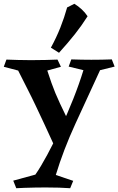

<svg xmlns="http://www.w3.org/2000/svg" viewBox="-20 -735 626 1015"><path d="M571 -421 586 -383 509 -364Q442 -219 378.5 -80.5Q315 58 275 190L367 221L351 260Q327 258 292 257Q257 256 221 256Q197 256 166.5 256.5Q136 257 109 258Q82 259 66 260L50 220L167 188Q195 148 229.5 84Q264 20 300 -56.5Q336 -133 367.5 -212.5Q399 -292 421 -364L343 -383L357 -421Q388 -420 412.5 -419.5Q437 -419 463 -419Q490 -419 517 -419.5Q544 -420 571 -421ZM284 -420 302 -382 230 -362Q242 -325 252 -297Q262 -269 272.5 -243.5Q283 -218 297.5 -187Q312 -156 333 -113L265 31Q237 -31 214 -80Q191 -129 170 -173.5Q149 -218 126 -263Q103 -308 76 -362L0 -382L14 -420Q44 -419 74.5 -418Q105 -417 144 -417Q186 -417 222 -418Q258 -419 284 -420ZM373 -715Q393 -703 411.5 -686Q430 -669 443 -649Q412 -600 376 -554.5Q340 -509 292 -456L249 -483Q278 -536 299 -589Q320 -642 335 -696Q343 -699 353.5 -705Q364 -711 373 -715Z"/></svg>

Font: Ruwudu
Style: Bold
Weight: 700
Designer: Becca Hirsbrunner Spalinger
Foundry: SIL International
Version: Version 3.000